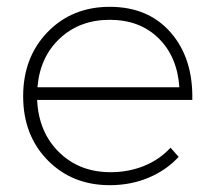

<svg xmlns="http://www.w3.org/2000/svg" viewBox="-20 -542 629 563"><path d="M301.8 -522Q415 -522 480.7 -446.5Q546.4 -371.1 543.9 -249H88.9Q93.3 -154.3 153.1 -95.7Q212.9 -37.1 304.2 -37.1Q357.4 -37.1 402.8 -55.7Q448.2 -74.2 480 -108.9L503.9 -82Q467.3 -42.5 415.3 -20.8Q363.3 1 301.8 1Q191.4 1 119.6 -72.3Q47.9 -145.5 47.9 -259.8Q47.9 -374 119.6 -448Q191.4 -522 301.8 -522ZM89.8 -286.1H505.9Q500 -375.5 445.1 -429.7Q390.1 -483.9 301.8 -483.9Q213.9 -483.9 155.5 -429.4Q97.2 -375 89.8 -286.1Z"/></svg>

Font: Trueno UltraLight
Style: Regular
Weight: 250
Designer: Julieta Ulanovsky
Foundry: Julieta Ulanovsky
Version: Version 3.001b | FøM Fix